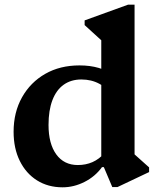

<svg xmlns="http://www.w3.org/2000/svg" viewBox="-20 -785 671 819"><path d="M459 13 423 -72H412V-648L455 -574L341 -678V-698L526 -765H554V-95L512 -164L616 -71V-51L481 13ZM247 14Q185 14 138 -15.5Q91 -45 64.5 -98.5Q38 -152 38 -223Q38 -306 74 -370Q110 -434 173 -470Q236 -506 319 -506Q410 -506 466 -463V-370Q438 -409 404 -427.5Q370 -446 327 -446Q283 -446 251.5 -423.5Q220 -401 203.5 -357.5Q187 -314 187 -252Q187 -172 220 -126.5Q253 -81 312 -81Q346 -81 374.5 -93.5Q403 -106 427 -133V-72H415Q386 -32 340.5 -9Q295 14 247 14Z"/></svg>

Font: Platypi Light SemiBold
Style: Regular
Weight: 600
Version: Version 1.200